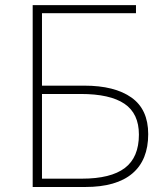

<svg xmlns="http://www.w3.org/2000/svg" viewBox="-20 -746 660 766"><path d="M110.4 0V-725.6H522.5V-693.4H147.5V-404.3H316.4Q437.5 -404.3 504.4 -356.9Q571.3 -309.6 571.3 -210.9Q571.3 -107.4 507.8 -53.7Q444.3 0 320.3 0ZM147.5 -33.2H306.6Q421.9 -33.2 478 -75.7Q534.2 -118.2 534.2 -209Q534.2 -293 476.6 -332Q418.9 -371.1 301.8 -371.1H147.5Z"/></svg>

Font: Gen Shin Gothic ExtraLight
Style: Regular
Weight: 100
Designer: [Source Han Sans]
Ryoko NISHIZUKA  (kana & ideographs); Paul D. Hunt (Latin, Greek & Cyrillic); Wenlong ZHANG  (bopomofo
Version: Version 1.002.20150607